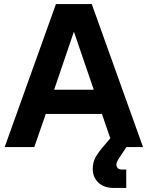

<svg xmlns="http://www.w3.org/2000/svg" viewBox="-20 -720 724 940"><path d="M2.9 0 253.9 -700.2H429.2L680.2 0H599.1L563 54.2Q549.8 74.2 549.8 85.9Q549.8 95.7 556.2 102.8Q562.5 109.9 577.1 109.9H598.1V200.2H537.1Q489.7 200.2 461.9 174.3Q434.1 148.4 434.1 106Q434.1 77.1 446.5 52.5Q459 27.8 491.2 -8.8L520 -43L479 -162.1H204.1L147.9 0ZM245.1 -280.8H439L341.8 -564.9Z"/></svg>

Font: SUSE
Style: Bold
Weight: 700
Designer: Rene Bieder
Foundry: SUSE
Version: Version 1.000